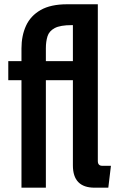

<svg xmlns="http://www.w3.org/2000/svg" viewBox="-20 -850 540 895"><path d="M80.1 24.9V-476.1H18.6V-564.9H80.1V-624Q80.1 -683.6 101.3 -730Q122.6 -776.4 169.4 -803.2Q216.3 -830.1 293 -830.1H436V-99.1Q436 -77.1 457 -77.1H497.1L484.9 24.9H420.9Q319.8 24.9 319.8 -79.1V-476.1H193.8V24.9ZM193.8 -564.9H319.8V-732.9H314.9Q260.7 -732.9 234.9 -719Q209 -705.1 201.4 -680.7Q193.8 -656.2 193.8 -625Z"/></svg>

Font: BIZ UDGothic
Style: Bold
Weight: 700
Monospace: yes
Designer: TypeBank Co., Ltd.
Foundry: Morisawa Inc.
Version: Version 1.05